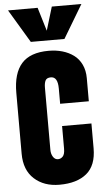

<svg xmlns="http://www.w3.org/2000/svg" viewBox="-67 -1083 618 1133"><g transform="rotate(-5 242.5 -516.5)"><path d="M342.3 -845.7H143.1L25.4 -1042.5H200.7L242.7 -903.3L284.7 -1042.5H460ZM457.5 -335V-188Q457.5 -86.4 399.9 -38.8Q342.3 8.8 238.8 8.8Q147 8.8 89.4 -43.7Q31.7 -96.2 31.7 -192.9V-553.7Q31.7 -669.4 82.8 -726.8Q133.8 -784.2 242.7 -784.2Q287.1 -784.2 324.7 -773.2Q362.3 -762.2 391.4 -740.7Q420.4 -719.2 437 -684.3Q453.6 -649.4 453.6 -604V-466.8H283.7V-557.1Q283.7 -627 242.7 -627Q218.3 -627 210.4 -611.6Q202.6 -596.2 202.6 -568.8V-201.2Q202.6 -177.2 213.6 -159.7Q224.6 -142.1 242.7 -142.1Q259.3 -142.1 271.5 -155Q283.7 -168 283.7 -201.2V-335Z"/></g></svg>

Font: Anton
Style: Regular
Weight: 400
Foundry: vernon adams
Version: Version 1.000